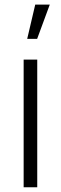

<svg xmlns="http://www.w3.org/2000/svg" viewBox="-20 -792 258 812"><path d="M190.5 -772.5 137 -627.5H95L129 -772.5ZM137.5 0V-540H80V0Z"/></svg>

Font: Hauora Light
Style: Regular
Weight: 300
Designer: Wayne Shih
Foundry: WCYS
Version: Version 1.001;hotconv 1.0.109;makeotfexe 2.5.65596